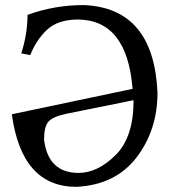

<svg xmlns="http://www.w3.org/2000/svg" viewBox="-20 -723 698 753"><path d="M288.1 -44.9Q362.8 -44.9 433.3 -114.7Q503.9 -184.6 503.9 -330.1L238.3 -276.4Q187.5 -265.6 170.2 -246.1Q152.8 -226.6 152.8 -175.8Q168.5 -44.9 288.1 -44.9ZM279.8 9.8Q64.9 9.8 26.4 -274.9L500 -374.5Q478.5 -646.5 283.2 -646.5Q206.1 -645.5 164.1 -606Q122.1 -566.4 98.6 -506.8L63.5 -513.7Q87.9 -589.8 87.9 -664.6Q192.4 -703.1 308.6 -703.1Q583 -691.9 597.7 -359.9Q597.7 -212.9 515.4 -105.5Q433.1 2 279.8 9.8Z"/></svg>

Font: Almanac
Style: Regular
Weight: 400
Designer: Eden's Almanac
Version: Version 3.501;March 28, 2021;FontCreator 13.0.0.2683 64-bit